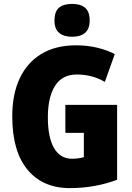

<svg xmlns="http://www.w3.org/2000/svg" viewBox="-20 -957 677 987"><path d="M316 -418H582V-33Q527 -12 465.5 -1Q404 10 339 10Q200 10 121.5 -84.5Q43 -179 43 -359Q43 -473 81.5 -554.5Q120 -636 193 -680Q266 -724 371 -724Q430 -724 481 -711.5Q532 -699 570 -679L519 -536Q454 -574 375 -574Q299 -574 262.5 -515Q226 -456 226 -354Q226 -250 258 -195.5Q290 -141 350 -141Q382 -141 411 -149V-274H316ZM351 -937Q394 -937 417.5 -917Q441 -897 441 -852Q441 -808 417 -788Q393 -768 351 -768Q308 -768 284 -788Q260 -808 260 -852Q260 -897 283 -917Q306 -937 351 -937Z"/></svg>

Font: Noto Sans Thai Cond Blk
Style: Regular
Weight: 900
Width: 3
Designer: Monotype Design Team
Foundry: Monotype Imaging Inc.
Version: Version 2.002; ttfautohint (v1.8.4.7-5d5b)